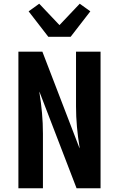

<svg xmlns="http://www.w3.org/2000/svg" viewBox="-20 -1013 640 1033"><path d="M79 0V-735H208L408 -215V-221Q399 -275 394 -330.5Q389 -386 389 -441V-735H521V0H392L192 -520V-516Q201 -461 206 -405.5Q211 -350 211 -294V0ZM240 -815 134 -952 191 -993 300 -878 409 -993 466 -952 360 -815Z"/></svg>

Font: Iosevka Aile Extrabold
Style: Regular
Weight: 800
Designer: Belleve Invis
Foundry: Belleve Invis
Version: Version 27.3.5; ttfautohint (v1.8.4)